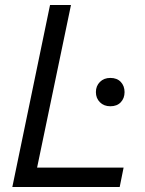

<svg xmlns="http://www.w3.org/2000/svg" viewBox="-20 -749 580 769"><path d="M29.4 0 180.4 -729H264.3L126.1 -65.9L116.4 -77.6H475L459.4 0ZM421.8 -323.4Q396.3 -323.4 380.2 -339.5Q364.1 -355.6 364.1 -380.1Q364.1 -404.7 380.2 -420.8Q396.3 -436.9 421.8 -436.9Q448.7 -436.9 463.8 -420.8Q478.9 -404.7 478.9 -380.1Q478.9 -355.6 463.8 -339.5Q448.7 -323.4 421.8 -323.4Z"/></svg>

Font: Mona Sans ExtraLight
Style: Italic
Weight: 200
Italic angle: -11.6951°
Designer: Deni Anggara
Foundry: GitHub
Version: Version 2.000